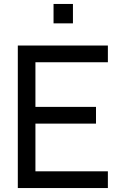

<svg xmlns="http://www.w3.org/2000/svg" viewBox="-20 -950 615 970"><path d="M348.5 -832H250.5V-930H348.5ZM159 -84.5H525V0H70V-720H525V-635.5H159V-410H465V-325.5H159Z"/></svg>

Font: CCSD_manrope Medium
Style: Regular
Weight: 500
Designer: Mikhail Sharanda
Foundry: Mikhail Sharanda
Version: Version 4.503